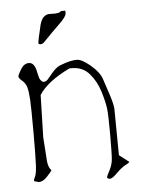

<svg xmlns="http://www.w3.org/2000/svg" viewBox="-50 -670 568 758"><g transform="rotate(-5 234.0 -291.0)"><path d="M141.6 -510.7Q135.7 -505.4 127.9 -505.4Q120.1 -505.4 120.1 -512.2Q122.1 -526.9 131.8 -566.9Q137.7 -598.6 149.4 -610.8Q160.2 -621.1 172.4 -621.3Q184.6 -621.6 190.4 -621.1Q196.3 -620.6 198.2 -621.1Q200.2 -621.6 204.1 -621.8Q208 -622.1 210 -622.8Q211.9 -623.5 214.8 -624.8Q217.8 -626 219.7 -628.9H237.3V-618.7Q237.3 -605.5 210.4 -579.8Q183.6 -554.2 141.6 -510.7ZM111.3 -305.7Q108.4 -182.6 106.9 -138.7L113.3 -44.9Q115.2 -19 127.9 -5.9Q123 2 106.9 19Q90.8 36.1 74.2 36.1L56.6 31.2Q55.7 29.3 55.7 26.9Q55.7 24.4 61 13.7Q66.4 2.9 68.4 -28.8Q70.3 -60.5 70.3 -159.2Q70.3 -257.8 68.4 -291Q66.4 -324.2 61.5 -340.8Q56.6 -357.4 43.5 -368.2Q30.3 -378.9 30.3 -385.7Q30.3 -392.6 43.5 -414.1Q56.6 -435.5 75.7 -435.5Q95.7 -435.5 103.5 -405.3Q104.5 -401.4 106.9 -390.1Q109.4 -378.9 111.3 -373Q113.3 -367.2 118.2 -361.8Q123 -356.4 128.4 -356.4Q133.8 -356.4 137.7 -358.9Q141.6 -361.3 144 -363.8Q146.5 -366.2 151.4 -372.6Q156.2 -378.9 167 -391.1Q177.7 -403.3 187 -409.7Q196.3 -416 221.2 -423.8Q246.1 -431.6 265.6 -431.6Q285.2 -431.6 318.8 -403.3Q352.5 -375 361.8 -347.2Q371.1 -319.3 382.8 -283.7Q394.5 -248 396.5 -227.5L398.4 -42L437.5 -11.7Q433.6 -7.8 418.5 0.5Q403.3 8.8 384.3 27.8Q365.2 46.9 356.9 47.4Q348.6 47.9 345.7 43.9H344.7Q343.8 43 344.7 38.6Q345.7 34.2 356 14.6Q366.2 -4.9 368.7 -24.9Q371.1 -44.9 371.1 -123Q371.1 -201.2 368.2 -227.5Q365.2 -253.9 352.1 -296.9Q338.9 -339.8 312.5 -370.1Q286.1 -400.4 244.1 -400.4H233.4Q143.1 -356.4 111.3 -305.7Z"/></g></svg>

Font: Drukaatie burti
Style: Thin
Weight: 100
Version: Version 0.14